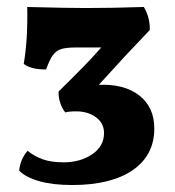

<svg xmlns="http://www.w3.org/2000/svg" viewBox="-20 -523 500 550"><path d="M422 -155Q422 -78 360 -35.5Q298 7 187 7Q131 7 92.5 -4Q54 -15 35 -34Q36 -49 42.5 -64.5Q49 -80 59 -91Q79 -75 103 -66.5Q127 -58 162 -58Q210 -58 244 -81Q278 -104 278 -142Q278 -170 255 -187Q232 -204 198 -204Q177 -204 167 -201Q158 -212 152.5 -228.5Q147 -245 148 -261Q236 -347 270 -387H197Q170 -387 155.5 -382.5Q141 -378 131.5 -365Q122 -352 112 -324Q68 -324 48 -340Q60 -410 58 -503Q172 -500 227 -500Q302 -500 392 -503Q410 -473 409 -437Q337 -362 263 -280Q336 -283 379 -249.5Q422 -216 422 -155Z"/></svg>

Font: Vollkorn SC
Style: Bold
Weight: 700
Designer: Friedrich Althausen
Foundry: Friedrich Althausen
Version: Version 4.015